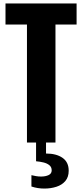

<svg xmlns="http://www.w3.org/2000/svg" viewBox="-20 -830 478 1118"><path d="M137 0V-687H12V-810H426V-687H303V0ZM238 268Q219 268 200 265Q181 262 163 256V190Q175 193 189.5 195.5Q204 198 219 198Q245 198 263 189.5Q281 181 281 162Q281 143 267.5 132Q254 121 233.5 116Q213 111 190 109V0H248V64Q308 64 344 89Q380 114 380 164Q380 201 360.5 224Q341 247 308.5 257.5Q276 268 238 268Z"/></svg>

Font: Oswald SemiBold
Style: Regular
Weight: 600
Designer: Vernon Adams
Foundry: Vernon Adams
Version: Version 4.103;gftools[0.9.33.dev8+g029e19f]